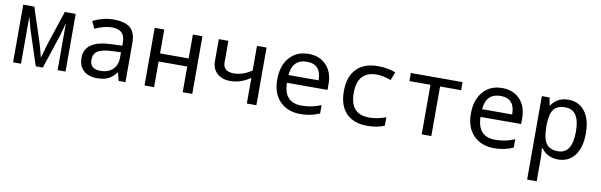

<svg xmlns="http://www.w3.org/2000/svg" viewBox="-50 -1032 5502 1758"><g transform="rotate(10 2700.5 -153.0)"><path d="M543.9 0H470.2V-438Q466.3 -424.8 454.1 -376Q443.4 -334.5 437 -315.9L333 0H267.1L163.1 -315.9Q159.2 -328.1 129.9 -438V0H56.2V-536.1H159.2L264.2 -215.8Q276.4 -178.2 299.8 -85Q302.2 -91.3 325.7 -178.2Q330.6 -197.3 335.9 -213.9L442.9 -536.1H543.9Z M1037.1 0 1019 -74.2H1015.1Q977.5 -26.9 938 -8.5Q898.4 9.8 835.9 9.8Q756.3 9.8 711.2 -32.2Q666 -74.2 666 -149.9Q666 -312 915 -319.8L1014.2 -323.2V-356.9Q1014.2 -472.2 895 -472.2Q823.2 -472.2 734.9 -432.1L704.1 -499Q799.8 -545.9 891.1 -545.9Q1002 -545.9 1051.5 -503.4Q1101.1 -460.9 1101.1 -367.2V0ZM1013.2 -262.2 934.1 -258.8Q838.4 -254.9 798.3 -228.8Q758.3 -202.6 758.3 -148.9Q758.3 -62 856 -62Q927.7 -62 970.5 -101.8Q1013.2 -141.6 1013.2 -213.9Z M1367.2 -536.1V-314H1633.3V-536.1H1722.2V0H1633.3V-238.8H1367.2V0H1278.3V-536.1Z M1963.4 -536.1V-335.9Q1963.4 -251 2063.5 -251Q2147 -251 2229.5 -307.1V-536.1H2318.4V0H2229.5V-238.8Q2141.1 -176.8 2043.5 -176.8Q1965.3 -176.8 1919.9 -219.5Q1874.5 -262.2 1874.5 -330.1V-536.1Z M2935.5 -251H2557.6Q2561.5 -67.9 2725.6 -67.9Q2820.8 -67.9 2906.2 -105V-26.9Q2825.2 9.8 2728.5 9.8Q2608.9 9.8 2537.1 -63.2Q2465.3 -136.2 2465.3 -264.2Q2465.3 -394 2531.5 -470Q2597.7 -545.9 2708.5 -545.9Q2812 -545.9 2873.8 -480.5Q2935.5 -415 2935.5 -306.2ZM2559.6 -323.2H2839.4Q2839.4 -472.2 2706.5 -472.2Q2572.3 -472.2 2559.6 -323.2Z M3518.6 -517.1 3488.3 -439.9Q3415 -467.8 3357.4 -467.8Q3176.3 -467.8 3176.3 -266.1Q3176.3 -67.9 3352.5 -67.9Q3429.2 -67.9 3509.3 -98.1V-20Q3443.8 9.8 3348.6 9.8Q3223.1 9.8 3153.8 -61.3Q3084.5 -132.3 3084.5 -265.1Q3084.5 -402.3 3155.3 -474.1Q3226.1 -545.9 3354.5 -545.9Q3441.4 -545.9 3518.6 -517.1Z M4140.6 -460.9H3944.8V0H3855.5V-460.9H3659.7V-536.1H4140.6Z M4735.8 -251H4357.9Q4361.8 -67.9 4525.9 -67.9Q4621.1 -67.9 4706.5 -105V-26.9Q4625.5 9.8 4528.8 9.8Q4409.2 9.8 4337.4 -63.2Q4265.6 -136.2 4265.6 -264.2Q4265.6 -394 4331.8 -470Q4397.9 -545.9 4508.8 -545.9Q4612.3 -545.9 4674.1 -480.5Q4735.8 -415 4735.8 -306.2ZM4359.9 -323.2H4639.6Q4639.6 -472.2 4506.8 -472.2Q4372.6 -472.2 4359.9 -323.2Z M4966.8 -67.9H4960.9Q4966.8 -4.9 4966.8 11.2V240.2H4877.9V-536.1H4949.7L4962.9 -463.9H4966.8Q5020.5 -545.9 5124 -545.9Q5222.2 -545.9 5278.1 -472.9Q5334 -399.9 5334 -269Q5334 -137.2 5277.8 -63.7Q5221.7 9.8 5124 9.8Q5022.9 9.8 4966.8 -67.9ZM4966.8 -289.1V-269Q4966.8 -158.2 5000.7 -111.1Q5034.7 -64 5108.9 -64Q5241.7 -64 5241.7 -270Q5241.7 -472.2 5107.9 -472.2Q5033.7 -472.2 5001.2 -429.2Q4968.8 -386.2 4966.8 -289.1Z"/></g></svg>

Font: Noto Mono
Style: Regular
Weight: 400
Designer: Monotype Design Team
Foundry: Monotype Imaging Inc.
Version: Version 1.00